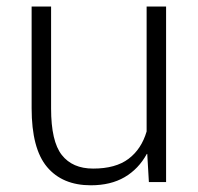

<svg xmlns="http://www.w3.org/2000/svg" viewBox="-20 -548 597 578"><path d="M423.3 -84.5H421.9Q397 -39.1 355 -14.6Q313 9.8 253.4 9.8Q168 9.8 121.6 -45.4Q75.2 -100.6 75.2 -222.2V-528.3H133.8V-221.2Q133.8 -122.6 166 -81.5Q198.2 -40.5 260.3 -40.5Q328.1 -40.5 366.9 -69.8Q405.8 -99.1 421.4 -152.3V-528.3H480V0H428.2Z"/></svg>

Font: Roboto Web
Style: Light
Weight: 300
Designer: Google
Version: Version 1.200310; 2013